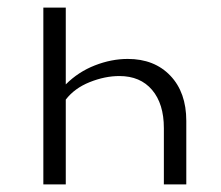

<svg xmlns="http://www.w3.org/2000/svg" viewBox="-20 -485 581 505"><path d="M470 -167V0H411V-148Q411 -212 380 -248.5Q349 -285 294 -285Q256 -285 216 -269Q176 -253 153 -223V0H94V-465H153V-263Q186 -296 229.5 -313Q273 -330 316 -330Q386 -330 428 -286Q470 -242 470 -167Z"/></svg>

Font: Ysabeau SC Semilight
Style: Regular
Weight: 300
Designer: Christian Thalmann (Catharsis Fonts)
Version: Version 0.003